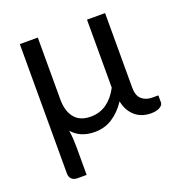

<svg xmlns="http://www.w3.org/2000/svg" viewBox="-124 -613 845 893"><g transform="rotate(-20 299.0 -167.0)"><path d="M594.5 -62V-26Q594.5 -14.5 578.8 -4.8Q563 5 534.5 5Q513.5 5 494.2 -1Q475 -7 459.2 -19.8Q443.5 -32.5 432 -51.8Q420.5 -71 415.5 -97.5Q385.5 -52.5 347 -27.8Q308.5 -3 260.5 -3Q223 -3 195.2 -15Q167.5 -27 148.5 -49.5Q152 -28.5 153.2 -7.2Q154.5 14 154.5 32V171.5H110Q91 171.5 80.8 161.5Q70.5 151.5 70.5 133.5V-506.5H159.5V-200Q159.5 -143 186 -109.8Q212.5 -76.5 266 -76.5Q311.5 -76.5 345.8 -101Q380 -125.5 403 -170V-506.5H492.5V-137Q492.5 -98 512.5 -80Q532.5 -62 565.5 -62Z"/></g></svg>

Font: Lato 2
Style: Regular
Weight: 400
Designer: Lukasz Dziedzic with Adam Twardoch and Botio Nikoltchev
Foundry: tyPoland Lukasz Dziedzic
Version: Version 2.015; 2015-08-06; http://www.latofonts.com/